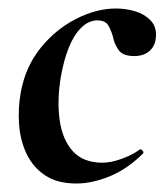

<svg xmlns="http://www.w3.org/2000/svg" viewBox="-20 -419 387 452"><path d="M160 13Q115 13 86.5 -6Q58 -25 43 -56Q28 -87 25 -125Q22 -163 29 -202Q40 -262 75.5 -306Q111 -350 159 -374.5Q207 -399 253 -399Q276 -399 298 -392.5Q320 -386 334.5 -371Q349 -356 347 -332Q346 -312 332.5 -299.5Q319 -287 296 -287Q269 -287 259 -301.5Q249 -316 246 -332Q242 -347 235 -359Q228 -371 209 -371Q189 -371 171.5 -354Q154 -337 142 -307Q130 -277 123 -237Q114 -182 120.5 -136Q127 -90 151.5 -63Q176 -36 221 -36Q242 -36 267.5 -45.5Q293 -55 309 -67Q311 -69 315 -65Q319 -61 317 -58Q280 -21 238.5 -4Q197 13 160 13Z"/></svg>

Font: Cormorant Light
Style: Italic
Weight: 300
Italic angle: -10°
Designer: Christian Thalmann (Catharsis Fonts)
Foundry: Catharsis Fonts
Version: Version 4.000